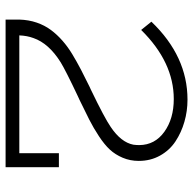

<svg xmlns="http://www.w3.org/2000/svg" viewBox="-22 -652 675 670"><g transform="rotate(90 315.0 -317.5)"><path d="M515.1 -186H564V0H48.8V-47.9Q49.8 -80.6 59.3 -108.4Q68.8 -136.2 85 -158Q101.1 -179.7 122.6 -198.5Q144 -217.3 169.9 -232.9Q195.8 -248.5 223.9 -263.2Q252 -277.8 282.2 -292.5Q290 -295.9 293.9 -297.9Q392.1 -345.2 423.3 -366.7Q477.1 -402.8 485.4 -445.8Q486.8 -456.1 486.8 -466.8Q486.3 -521 440.4 -554Q394.5 -586.9 326.2 -586.9Q197.3 -586.9 85 -473.1L56.2 -508.8Q176.8 -634.8 328.1 -634.8Q368.2 -634.8 405.5 -624Q442.9 -613.3 473.9 -592.8Q504.9 -572.3 523.4 -539.1Q542 -505.9 542 -464.8Q542 -434.6 531 -408.7Q520 -382.8 502.7 -364Q485.4 -345.2 456.1 -325.9Q426.8 -306.6 398.4 -292.2Q370.1 -277.8 328.6 -257.8Q320.3 -253.9 315.9 -252Q227.1 -210 198.2 -192.4Q131.8 -150.9 113.3 -97.2Q105 -74.7 104 -47.9H515.1Z"/></g></svg>

Font: BioRhyme Light
Style: Regular
Weight: 300
Designer: Aoife Mooney
Foundry: Aoife Mooney Type
Version: Version 1.500;PS 001.500;hotconv 1.0.88;makeotf.lib2.5.64775